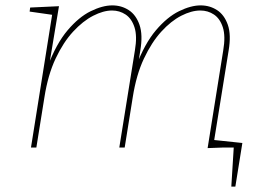

<svg xmlns="http://www.w3.org/2000/svg" viewBox="-20 -548 984 713"><path d="M751 2 809 -361Q818 -414 807.5 -446.5Q797 -479 774.5 -494Q752 -509 724 -509Q691 -509 653 -489.5Q615 -470 579 -430.5Q543 -391 514.5 -330.5Q486 -270 473 -187L443 0H423L481 -361Q490 -414 479.5 -446.5Q469 -479 446.5 -494Q424 -509 396 -509Q364 -509 326 -489.5Q288 -470 251.5 -430.5Q215 -391 186.5 -330.5Q158 -270 145 -187L115 0H95L175 -502L181 -492L90 -505L92 -520L199 -525L162 -302L157 -301Q189 -386 231 -435.5Q273 -485 317 -506.5Q361 -528 397 -528Q431 -528 458 -510.5Q485 -493 498 -456Q511 -419 501 -360L491 -298L485 -301Q517 -386 559 -435.5Q601 -485 645 -506.5Q689 -528 725 -528Q759 -528 786 -510.5Q813 -493 826 -456Q839 -419 829 -360L774 -19L767 -29L860 -17L858 -2ZM839 145 848 0H767L757 -30L880 -17L854 145Z"/></svg>

Font: Bitter Thin
Style: Italic
Weight: 100
Italic angle: -9°
Designer: Sol Matas, and Bitter project Authors
Foundry: Sol Matas
Version: Version 2.002